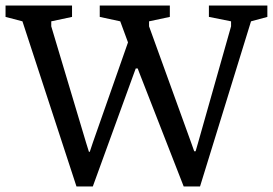

<svg xmlns="http://www.w3.org/2000/svg" viewBox="-20 -668 985 693"><path d="M256 5 61 -591 0 -607V-648H240V-607L165 -591V-573L291 -152L301 -120H304L315 -153L442 -515L414 -591L340 -607V-648H593V-607L518 -591V-573L670 -153L681 -122H686L695 -153L814 -573V-591L734 -607V-648H945V-607L886 -591L702 5H643L483 -405L477 -421H470L463 -402L315 5Z"/></svg>

Font: Faustina VF Beta
Style: Regular
Weight: 400
Designer: Alfonso Garcia
Foundry: Omnibus-Type
Version: Version 1.006